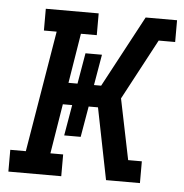

<svg xmlns="http://www.w3.org/2000/svg" viewBox="-44 -572 589 615"><g transform="rotate(5 250.5 -265.0)"><path d="M5 0V-70H55L120 -460H79V-530H249V-460H198L172 -300H201L218 -399H271L254 -300H277L400 -530H501V-460H448L344 -265L384 -70H428V0H319L273 -230H243L226 -131H173L190 -230H160L134 -70H175V0Z"/></g></svg>

Font: Iosevka Curly Slab Oblique
Style: Regular
Weight: 400
Italic angle: -9°
Monospace: yes
Designer: Belleve Invis
Foundry: Belleve Invis
Version: Version 11.1.0; ttfautohint (v1.8.3)